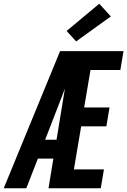

<svg xmlns="http://www.w3.org/2000/svg" viewBox="-46 -1009 682 1029"><path d="M-26 0 276 -735H616L599 -634H439L405 -433H541L524 -332H389L350 -101H511L494 0H214L240 -159H157L95 0ZM196 -260H257L302 -535Q298 -524 293.5 -512.5Q289 -501 285 -490ZM362 -787 311 -843 486 -989 548 -921Z"/></svg>

Font: Iosevka SS04 Extended
Style: Bold Italic
Weight: 700
Width: 7
Italic angle: -9°
Monospace: yes
Designer: Belleve Invis
Foundry: Belleve Invis
Version: Version 19.0.0; ttfautohint (v1.8.4)